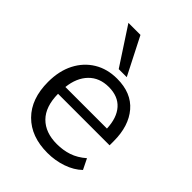

<svg xmlns="http://www.w3.org/2000/svg" viewBox="-218 -862 980 980"><g transform="rotate(45 272.0 -372.0)"><path d="M302 9Q184 9 116 -59.5Q48 -128 48 -250Q48 -329 78 -387.5Q108 -446 161.5 -478.5Q215 -511 286 -511Q389 -511 444 -446.5Q499 -382 499 -273V-243H127Q128 -151 174.5 -104Q221 -57 304 -57Q349 -57 388 -70Q427 -83 464 -115L492 -58Q459 -26 408.5 -8.5Q358 9 302 9ZM286 -451Q219 -451 178 -409Q137 -367 129 -294H429Q426 -369 389.5 -410Q353 -451 286 -451ZM257 -551 125 -753H212L315 -551Z"/></g></svg>

Font: Mulish
Style: Regular
Weight: 400
Designer: Vernon Adams
Foundry: Vernon Adams
Version: Version 3.603; ttfautohint (v1.8.3)